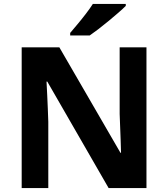

<svg xmlns="http://www.w3.org/2000/svg" viewBox="-20 -954 853 974"><path d="M723 0H531L220 -540H216Q218 -506 219.5 -472Q221 -438 222.5 -404Q224 -370 225 -336V0H90V-714H281L591 -179H594Q593 -212 592 -245Q591 -278 589.5 -310.5Q588 -343 587 -376V-714H723ZM618 -924Q604 -910 581 -890Q558 -870 531.5 -848Q505 -826 479.5 -806.5Q454 -787 435 -774H336V-787Q352 -806 373.5 -831.5Q395 -857 416 -884.5Q437 -912 451 -934H618Z"/></svg>

Font: Noto Sans Armenian
Style: Bold
Weight: 700
Version: Version 2.007